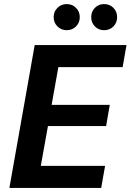

<svg xmlns="http://www.w3.org/2000/svg" viewBox="-20 -921 640 941"><path d="M26 0 150 -700H600L581 -592H266L233 -407H518L500 -303H215L180 -108H495L476 0ZM307 -773Q280 -773 261.5 -791.5Q243 -810 243 -837Q243 -864 261.5 -882.5Q280 -901 307 -901Q334 -901 352.5 -882.5Q371 -864 371 -837Q371 -810 352.5 -791.5Q334 -773 307 -773ZM490 -773Q463 -773 445 -791.5Q427 -810 427 -837Q427 -864 445 -882.5Q463 -901 490 -901Q518 -901 536 -882.5Q554 -864 554 -837Q554 -810 536 -791.5Q518 -773 490 -773Z"/></svg>

Font: DM Sans 12pt
Style: Bold Italic
Weight: 700
Italic angle: -10°
Version: Version 4.004;gftools[0.9.30]